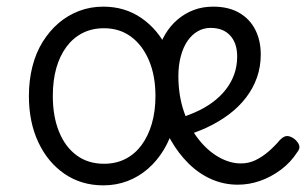

<svg xmlns="http://www.w3.org/2000/svg" viewBox="-20 -539 921 578"><path d="M291 19Q225 19 174.5 -15.5Q124 -50 95.5 -110.5Q67 -171 67 -250Q67 -297 77.5 -338.5Q88 -380 108.5 -413Q129 -446 156.5 -469.5Q184 -493 218 -506Q252 -519 291 -519Q356 -519 406 -484.5Q456 -450 485.5 -389Q515 -328 515 -250Q515 -203 504 -162Q493 -121 473 -88Q453 -55 425.5 -31Q398 -7 364 6Q330 19 291 19ZM293 -46Q329 -46 357.5 -60.5Q386 -75 406 -102Q426 -129 437 -166.5Q448 -204 448 -250Q448 -311 428.5 -357Q409 -403 374.5 -428.5Q340 -454 293 -454Q257 -454 228.5 -439.5Q200 -425 180 -398Q160 -371 149.5 -334Q139 -297 139 -250Q139 -189 157.5 -143Q176 -97 210.5 -71.5Q245 -46 293 -46ZM696 17Q654 17 616.5 0.5Q579 -16 548 -46.5Q517 -77 494 -117.5Q471 -158 458.5 -207Q446 -256 446 -309Q446 -346 454 -378Q462 -410 477.5 -436Q493 -462 515 -480.5Q537 -499 563.5 -509Q590 -519 622 -519Q668 -519 700 -500.5Q732 -482 748.5 -449.5Q765 -417 765 -375Q765 -338 753.5 -305.5Q742 -273 720.5 -245Q699 -217 669 -194.5Q639 -172 602.5 -155Q566 -138 524 -127L510 -180Q540 -189 567.5 -201Q595 -213 618.5 -230Q642 -247 659 -268.5Q676 -290 685 -315Q694 -340 694 -369Q694 -409 673 -432Q652 -455 614 -455Q593 -455 575.5 -445Q558 -435 545 -416.5Q532 -398 524.5 -370.5Q517 -343 517 -310Q517 -252 533.5 -203.5Q550 -155 577.5 -120Q605 -85 638.5 -66Q672 -47 705 -47Q729 -47 749.5 -57Q770 -67 788.5 -83Q807 -99 823 -118Q835 -130 845 -129.5Q855 -129 866 -121Q877 -112 880.5 -102Q884 -92 875 -81Q855 -50 825.5 -28Q796 -6 763 5.5Q730 17 696 17Z"/></svg>

Font: Playwrite CL Light
Style: Regular
Weight: 300
Designer: Veronika Burian, José Scaglione
Foundry: TypeTogether
Version: Version 1.002